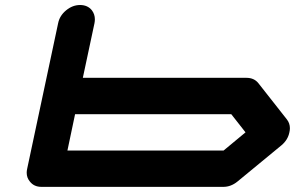

<svg xmlns="http://www.w3.org/2000/svg" viewBox="-20 -728 1174 748"><path d="M851.1 -141.6 936.5 -212.4 880.9 -283.2H272.5L242.7 -141.6ZM1097.7 -262.7Q1109.4 -247.6 1109.4 -228.5Q1109.4 -220.7 1107.4 -212.4Q1101.6 -183.1 1076.7 -162.1L904.8 -20.5Q879.4 0 850.1 0H141.6Q112.3 0 96.2 -21Q84 -35.6 84 -55.2Q84 -62.5 85.9 -70.8L206.5 -637.7Q212.4 -667 237.5 -687.7Q262.7 -708.5 292 -708.5Q321.3 -708.5 337.9 -688Q349.6 -672.4 349.6 -652.8Q349.6 -645.5 348.1 -637.7L302.7 -424.8H940.4Q969.7 -424.8 986.3 -404.3Z"/></svg>

Font: Robtronika
Style: Italic
Weight: 400
Italic angle: -12°
Designer: GGBot
Version: 1.00